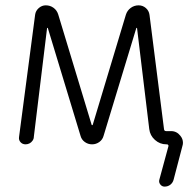

<svg xmlns="http://www.w3.org/2000/svg" viewBox="-20 -565 735 723"><path d="M325.2 -94.7Q325.2 -93.8 327.1 -93.8Q329.1 -93.8 329.1 -94.7L454.1 -509.8Q459 -525.4 472.2 -535.2Q485.4 -544.9 502 -544.9Q517.6 -544.9 529.3 -534.7Q541 -524.4 543 -508.8L597.7 -78.1Q598.6 -71.3 605.5 -71.3H624Q645.5 -71.3 659.2 -53.7Q668.9 -42 668.9 -27.3Q668.9 -21.5 667 -15.6L633.8 111.3Q630.9 123 621.6 130.4Q612.3 137.7 599.6 137.7Q589.8 137.7 583.5 129.4Q577.1 121.1 580.1 111.3L614.3 -14.6Q615.2 -16.6 613.3 -19Q611.3 -21.5 609.4 -21.5H606.4Q582 -21.5 563.5 -38.1Q544.9 -54.7 542 -79.1L496.1 -459Q496.1 -460 494.6 -460Q493.2 -460 493.2 -459L370.1 -53.7Q366.2 -39.1 354 -30.3Q341.8 -21.5 326.7 -21.5Q311.5 -21.5 299.3 -30.3Q287.1 -39.1 283.2 -53.7L160.2 -459Q160.2 -460 158.7 -460Q157.2 -460 157.2 -459L107.4 -49.8Q107.4 -42 102.5 -35.2Q97.7 -28.3 90.8 -24.9Q84 -21.5 76.2 -21.5Q64.5 -21.5 57.1 -29.8Q49.8 -38.1 51.8 -49.8L112.3 -509.8Q114.3 -524.4 126 -534.7Q137.7 -544.9 152.3 -544.9Q168.9 -544.9 181.6 -535.6Q194.3 -526.4 199.2 -510.7Z"/></svg>

Font: Gen Jyuu Gothic P Light
Style: Regular
Weight: 200
Designer: [Source Han Sans]
Ryoko NISHIZUKA  (kana & ideographs); Paul D. Hunt (Latin, Greek & Cyrillic); Wenlong ZHANG  (bopomofo
Version: Version 1.002.20150607